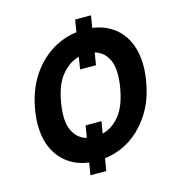

<svg xmlns="http://www.w3.org/2000/svg" viewBox="-126 -914 1012 1102"><g transform="rotate(-15 380.0 -363.0)"><path d="M65 -362.9Q83.1 -471.6 132.8 -550.8Q157.7 -590.6 188.4 -622.2Q219.1 -653.8 254.3 -676.8Q289.4 -699.9 328.5 -714.3Q367.5 -728.7 409.4 -734L421.2 -806.1H515.6L503.9 -734.4Q583.5 -723.7 639.6 -677.2Q667.3 -653.8 687.3 -622.2Q707.4 -590.6 718.6 -551Q729.8 -511.4 731.5 -464.3Q733.3 -417.3 724.1 -362.9Q714.8 -307.5 698.5 -261.2Q682.2 -214.8 656.6 -175.1Q605.5 -94.8 535.7 -49.2Q465.9 -3.6 381 7.1L369 79.9H274.9L286.9 7.1Q205.6 -3.6 150.6 -50.1Q122.5 -73.9 102.3 -105.3Q82 -136.7 70.8 -176Q59.7 -215.2 57.9 -261.9Q56.1 -308.6 65 -362.9ZM229 -202.8Q255.7 -147 310.4 -132.8L322.1 -203.8H416.5L404.5 -132.8Q464.1 -147.4 508.5 -202.8Q552.6 -257.5 570 -362.9Q587.4 -468 561.8 -523.8Q535.9 -579.9 480.8 -594.5L469.1 -522H374.6L386.4 -594.1Q356.2 -586.6 330.4 -568.9Q304.7 -551.1 281.6 -523.1Q236.5 -468.4 219.5 -362.9Q202.4 -257.8 229 -202.8Z"/></g></svg>

Font: Inter P
Style: Bold Italic
Weight: 700
Italic angle: 9.39999°
Designer: Rasmus Andersson
Foundry: rsms
Version: Version 3.018;git-588b23468